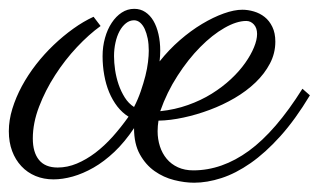

<svg xmlns="http://www.w3.org/2000/svg" viewBox="-44 -379 708 426"><path d="M307.6 -111.3Q306.6 -105.5 306.2 -99.6Q305.7 -93.8 305.7 -87.9Q305.7 -70.3 310.8 -54.4Q315.9 -38.6 325.9 -26.6Q335.9 -14.6 350.8 -7.8Q365.7 -1 384.8 -1Q448.7 -1 508.3 -44.4Q567.9 -87.9 627 -182.1L643.6 -167.5Q611.3 -113.8 578.1 -76.9Q544.9 -40 512 -17.1Q479 5.9 447.3 16.1Q415.5 26.4 386.7 26.4Q365.7 26.4 342.3 20.5Q318.8 14.6 299.1 0.7Q279.3 -13.2 266.4 -36.4Q253.4 -59.6 253.4 -94.7Q232.9 -64 210 -42.2Q187 -20.5 163.6 -7.1Q140.1 6.3 117.4 12.7Q94.7 19 74.7 19Q53.2 19 34.9 11.5Q16.6 3.9 3.4 -10.3Q-9.8 -24.4 -17.1 -43.9Q-24.4 -63.5 -24.4 -87.9Q-24.4 -112.3 -16.6 -137.7Q-8.8 -163.1 4.6 -188Q18.1 -212.9 36.1 -236.1Q54.2 -259.3 75.2 -279.3Q96.2 -299.3 118.7 -315.4Q141.1 -331.5 163.6 -341.8L179.2 -321.3Q153.3 -302.7 126.7 -274.4Q100.1 -246.1 78.4 -212.4Q56.6 -178.7 42.7 -142.3Q28.8 -106 28.8 -71.8Q28.8 -41 42.5 -24.2Q56.2 -7.3 84 -7.3Q105.5 -7.3 126.5 -16.1Q147.5 -24.9 167.5 -40Q187.5 -55.2 206.1 -75.9Q224.6 -96.7 241.2 -120.1Q227.1 -128.9 216.3 -142.8Q205.6 -156.7 198.2 -174.3Q190.9 -191.9 187.3 -212.4Q183.6 -232.9 183.6 -254.4Q183.6 -275.9 189 -294.9Q194.3 -314 203.9 -328.4Q213.4 -342.8 226.1 -351.1Q238.8 -359.4 253.9 -359.4Q267.6 -359.4 278.3 -352.3Q289.1 -345.2 296.4 -332.8Q303.7 -320.3 307.6 -303.2Q311.5 -286.1 311.5 -266.6Q311.5 -254.9 310.1 -242.7Q330.6 -268.6 355 -289.8Q379.4 -311 404.3 -325.9Q429.2 -340.8 452.4 -349.1Q475.6 -357.4 493.7 -357.4Q506.3 -357.4 519.5 -353.5Q532.7 -349.6 543.2 -341.3Q553.7 -333 560.3 -319.3Q566.9 -305.7 566.9 -286.6Q566.9 -260.7 554.9 -238Q543 -215.3 522.9 -196Q502.9 -176.8 476.6 -161.4Q450.2 -146 421.4 -135.3Q392.6 -124.5 363.3 -118.2Q334 -111.8 307.6 -111.3ZM311.5 -132.3Q344.2 -135.7 373 -146Q401.9 -156.2 425.8 -171.1Q449.7 -186 468.5 -203.6Q487.3 -221.2 500 -239.3Q512.7 -257.3 519.5 -273.9Q526.4 -290.5 526.4 -303.7Q526.4 -316.9 519.3 -324.7Q512.2 -332.5 502.4 -332.5Q481 -332.5 454.1 -317.1Q427.2 -301.8 400.4 -274.7Q373.5 -247.6 349.9 -210.9Q326.2 -174.3 311.5 -132.3ZM209 -254.4Q209 -240.2 211.4 -223.6Q213.9 -207 219.2 -191.4Q224.6 -175.8 232.9 -162.6Q241.2 -149.4 253.4 -141.6Q262.2 -158.7 268.3 -176.5Q274.4 -194.3 278.6 -210.7Q282.7 -227.1 284.4 -241.5Q286.1 -255.9 286.1 -266.6Q286.1 -281.2 283.7 -293.5Q281.2 -305.7 277.1 -314.7Q272.9 -323.7 266.8 -328.9Q260.7 -334 253.4 -334Q243.7 -334 235.4 -327.4Q227.1 -320.8 221.2 -309.8Q215.3 -298.8 212.2 -284.4Q209 -270 209 -254.4Z"/></svg>

Font: Parisienne
Style: Regular
Weight: 400
Designer: Astigmatic (AOETI)
Foundry: Astigmatic (AOETI)
Version: Version 1.000